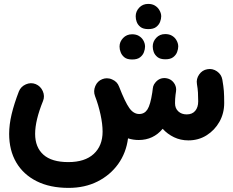

<svg xmlns="http://www.w3.org/2000/svg" viewBox="-20 -647 1171 963"><path d="M25.9 24.4Q25.9 -22 38.3 -74.2Q50.8 -126.5 74.7 -188.5Q84.5 -212.9 109.6 -223.9Q134.8 -234.9 159.2 -225.1Q183.6 -214.8 194.6 -189.9Q205.6 -165 195.8 -140.6Q156.2 -43 156.2 24.4Q156.2 91.8 197.8 128.9Q239.3 166 322.8 166Q405.8 166 450.2 125Q494.6 84 494.6 13.2Q494.6 -24.4 484.1 -72.8Q473.6 -121.1 456.5 -165.5Q447.3 -189.9 458 -215.3Q468.8 -240.7 493.2 -250Q504.4 -254.4 516.1 -254.4Q529.8 -254.4 542.5 -248.5Q567.9 -237.8 577.1 -212.9Q607.4 -134.8 628.7 -105Q649.9 -75.2 678.2 -75.2Q705.1 -75.2 719.7 -98.4Q734.4 -121.6 743.7 -182.6Q744.6 -191.9 746.6 -204.6Q747.1 -208 748 -211.4Q748 -211.4 748 -211.9Q748 -212.4 748 -212.9Q751.5 -224.6 760.3 -234.4Q781.2 -258.8 813 -254.9Q823.7 -253.4 833 -248.5Q848.6 -239.7 857.2 -223.4Q865.7 -207 862.8 -188.5Q861.8 -179.7 860.4 -171.4Q857.9 -151.4 857.9 -129.4Q857.9 -103.5 874.3 -88.4Q890.6 -73.2 916.5 -73.2Q944.3 -73.2 959.2 -91.1Q974.1 -108.9 974.1 -138.7Q974.1 -162.1 972.9 -182.6Q971.7 -203.1 967.8 -225.1Q963.4 -251 978.8 -273.2Q994.1 -295.4 1020 -299.8Q1045.9 -304.7 1068.4 -289.1Q1090.8 -273.4 1095.2 -247.6Q1101.1 -213.4 1102.8 -190.4Q1104.5 -167.5 1104.5 -130.4Q1104.5 -78.6 1080.6 -36.1Q1056.6 6.3 1016.1 31.7Q975.6 57.1 924.8 57.1Q885.7 57.1 852.8 41.3Q819.8 25.4 795.9 -1Q749 55.2 675.8 55.2Q647.5 55.2 622.1 46.9Q612.8 119.6 572.8 175.5Q532.7 231.4 469 263.4Q405.3 295.4 324.2 295.4Q231 295.4 164.1 262Q97.2 228.5 61.5 167.7Q25.9 106.9 25.9 24.4ZM660.6 -565.4Q660.6 -589.8 678.2 -608.6Q695.8 -627.4 723.1 -627.4Q743.2 -627.4 756.8 -619.1Q770.5 -610.8 778.3 -598.1Q788.6 -581.5 788.6 -565.4Q788.6 -552.7 783 -537.6Q777.3 -522.5 763.4 -511.7Q749.5 -501 724.1 -501Q698.2 -501 684.6 -511.7Q670.9 -522.5 665.5 -537.6Q660.6 -550.8 660.6 -565.4ZM746.1 -414.1Q746.1 -438.5 763.7 -457.3Q781.2 -476.1 808.6 -476.1Q828.6 -476.1 842.3 -468Q856 -460 863.8 -447.3Q874 -430.7 874 -414.1Q874 -401.4 868.4 -386.2Q862.8 -371.1 848.9 -360.4Q835 -349.6 809.6 -349.6Q783.7 -349.6 770 -360.6Q756.3 -371.6 751 -386.2Q746.1 -399.4 746.1 -414.1ZM579.6 -413.6Q579.6 -437.5 597.4 -456.3Q615.2 -475.1 642.6 -475.1Q662.6 -475.1 676.3 -467Q689.9 -459 697.8 -446.3Q707.5 -430.7 707.5 -413.1Q707.5 -400.4 701.9 -385.3Q696.3 -370.1 682.4 -359.4Q668.5 -348.6 643.1 -348.6Q617.2 -348.6 603.8 -359.6Q590.3 -370.6 585 -385.7Q579.6 -398.4 579.6 -413.6Z"/></svg>

Font: Mikhak-DS1-FD Bold
Style: Bold
Weight: 700
Designer: Amin Abedi
Version: Version 3.2